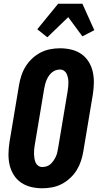

<svg xmlns="http://www.w3.org/2000/svg" viewBox="-20 -1002 540 1030"><path d="M207 8Q176 8 146.5 1Q117 -6 93 -22.5Q69 -39 53.5 -64Q38 -89 31.5 -117.5Q25 -146 25.5 -177Q26 -208 31 -240L82 -545Q86 -570 94.5 -596Q103 -622 117.5 -645.5Q132 -669 153 -688.5Q174 -708 198.5 -720.5Q223 -733 249.5 -738Q276 -743 302 -743Q333 -743 362.5 -736Q392 -729 416 -712.5Q440 -696 455.5 -671Q471 -646 477.5 -617.5Q484 -589 483.5 -558Q483 -527 478 -495L427 -190Q423 -165 414.5 -139Q406 -113 391.5 -89.5Q377 -66 356 -46.5Q335 -27 310.5 -14.5Q286 -2 259.5 3Q233 8 207 8ZM207 -106Q219 -106 231 -110Q243 -114 252 -122.5Q261 -131 268 -141.5Q275 -152 280 -163Q285 -174 287.5 -186Q290 -198 292 -209L343 -514Q345 -526 346 -538Q347 -550 347 -561.5Q347 -573 344.5 -584.5Q342 -596 337.5 -606Q333 -616 323.5 -622.5Q314 -629 302 -629Q290 -629 278.5 -625Q267 -621 257.5 -612.5Q248 -604 241 -593.5Q234 -583 229.5 -572Q225 -561 222 -549Q219 -537 217 -526L166 -221Q164 -209 163 -197Q162 -185 162.5 -173.5Q163 -162 165 -150.5Q167 -139 171.5 -129Q176 -119 185.5 -112.5Q195 -106 207 -106ZM234 -802 180 -845 292 -982H422L486 -840L422 -807L346 -910Z"/></svg>

Font: Iosevka Heavy
Style: Italic
Weight: 900
Italic angle: -9°
Monospace: yes
Designer: Belleve Invis
Foundry: Belleve Invis
Version: Version 32.5.0; ttfautohint (v1.8.4)